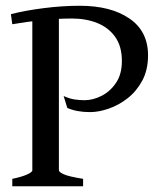

<svg xmlns="http://www.w3.org/2000/svg" viewBox="-20 -650 578 670"><path d="M496.6 -457Q496.6 -406.2 476.6 -368.9Q456.5 -331.5 425.3 -307.1Q394 -282.7 359.1 -270.8Q324.2 -258.8 294.4 -258.8Q247.6 -258.8 214.8 -273.4L202.1 -314.9Q222.2 -305.7 240 -303Q257.8 -300.3 274.9 -300.3Q304.2 -300.3 334.2 -315.4Q364.3 -330.6 384.8 -360.8Q405.3 -391.1 405.3 -437Q405.3 -488.3 382.1 -521Q358.9 -553.7 319.6 -569.6Q280.3 -585.4 231 -585.4Q179.7 -585.4 125 -579.6Q70.3 -573.7 22.9 -565.4L18.1 -600.6Q67.4 -613.3 132.6 -621.6Q197.8 -629.9 258.8 -629.9Q366.7 -629.9 431.6 -585.4Q496.6 -541 496.6 -457ZM22.9 0V-25.9Q55.7 -32.7 74.2 -41Q92.8 -49.3 92.8 -55.7V-587.4H185.5V-55.7Q185.5 -49.8 202.1 -42Q218.8 -34.2 270 -25.9V0Z"/></svg>

Font: Gentium Book Plus
Style: Regular
Weight: 400
Designer: Victor Gaultney, Annie Olsen, Iska Routamaa, Becca Hirsbrunner
Foundry: SIL International
Version: Version 6.101